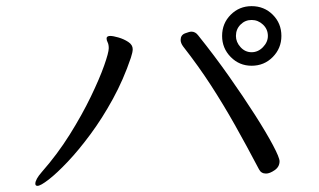

<svg xmlns="http://www.w3.org/2000/svg" viewBox="-20 -666 1040 625"><path d="M896 -549Q896 -509 868 -480.5Q840 -452 799 -452Q759 -452 731 -480.5Q703 -509 703 -549Q703 -590 731 -618Q759 -646 799 -646Q840 -646 868 -618Q896 -590 896 -549ZM852 -549Q852 -571 836 -586Q820 -601 799 -601Q778 -601 763 -586Q748 -571 748 -549Q748 -529 763 -512.5Q778 -496 799 -496Q820 -496 836 -512.5Q852 -529 852 -549ZM890 -141Q890 -123 874 -112Q858 -101 846 -101Q830 -101 823 -115Q782 -193 744.5 -259.5Q707 -326 666.5 -388.5Q626 -451 576 -515Q568 -526 568 -536Q568 -552 582.5 -557.5Q597 -563 603 -563Q616 -563 625 -551Q678 -485 725.5 -417.5Q773 -350 810 -292Q847 -234 868.5 -193.5Q890 -153 890 -141ZM102 -61Q95 -61 95 -68Q95 -82 116 -106Q167 -164 207 -228Q247 -292 275.5 -351Q304 -410 319 -452.5Q334 -495 334 -509Q334 -521 330.5 -528Q327 -535 327 -540Q327 -543 328 -545Q331 -549 339 -549Q348 -549 365.5 -544Q383 -539 397.5 -529.5Q412 -520 412 -506Q412 -496 406 -478Q382 -407 347.5 -344Q313 -281 274.5 -229Q236 -177 200.5 -139.5Q165 -102 138.5 -81.5Q112 -61 102 -61Z"/></svg>

Font: Klee One SemiBold
Style: Regular
Weight: 600
Designer: Fontworks Inc.
Foundry: Fontworks Inc.
Version: Version 1.00;January 12, 2022;FontCreator 13.0.0.2683 64-bit